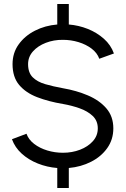

<svg xmlns="http://www.w3.org/2000/svg" viewBox="-20 -832 632 964"><path d="M296 -632Q250 -632.5 210 -617Q170 -601.5 145.5 -574Q121 -546.5 121 -510Q121 -467 144.2 -444Q167.5 -421 207 -409.5Q246.5 -398 296 -389Q363.5 -377.5 421.2 -353Q479 -328.5 514 -288Q549 -247.5 549 -187.5Q549 -131.5 518.5 -88.5Q488 -45.5 437.2 -19.8Q386.5 6 325.5 11.5V112H267.5V11.5Q216.5 7.5 170 -11Q123.5 -29.5 89.2 -60.5Q55 -91.5 40 -133L113 -160.5Q123.5 -131 151.5 -109.5Q179.5 -88 217.5 -76.5Q255.5 -65 296 -65Q342 -65 381.8 -80.2Q421.5 -95.5 446.2 -123Q471 -150.5 471 -187.5Q471 -225.5 445.5 -249.8Q420 -274 379.8 -288.2Q339.5 -302.5 296 -310Q224 -322 166.8 -344Q109.5 -366 76.2 -405.5Q43 -445 43 -510Q43 -566.5 73.8 -609.2Q104.5 -652 155.5 -678Q206.5 -704 267.5 -709V-812H325.5V-709Q375 -705 420.8 -686.8Q466.5 -668.5 501.5 -637.5Q536.5 -606.5 552 -563.5L478.5 -537Q468 -566.5 440 -587.8Q412 -609 374.2 -620.5Q336.5 -632 296 -632Z"/></svg>

Font: Urbanist
Style: Regular
Weight: 400
Designer: Corey Hu
Foundry: Corey Hu
Version: Version 1.330; ttfautohint (v1.8.4.7-5d5b)